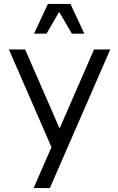

<svg xmlns="http://www.w3.org/2000/svg" viewBox="-20 -950 597 970"><path d="M455 -700H537L232 0H150ZM25 -700H107L305 -246L258 -165ZM222 -930H336L406 -780H343L279 -890L215 -780H152Z"/></svg>

Font: Uncut Sans Variable
Style: Regular
Weight: 400
Designer: Kasper Nordkvist
Foundry: UNCUT.wtf
Version: Version 1.303;Glyphs 3.1.2 (3151)